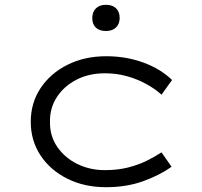

<svg xmlns="http://www.w3.org/2000/svg" viewBox="-20 -769 842 799"><path d="M421 10Q331 10 260 -25.5Q189 -61 148.5 -122.5Q108 -184 108 -262Q108 -341 149 -402.5Q190 -464 261 -499.5Q332 -535 422 -535Q505 -535 577 -508.5Q649 -482 696 -436L652 -375Q626 -399 588.5 -419.5Q551 -440 508 -452Q465 -464 417 -464Q350 -464 298.5 -437.5Q247 -411 217 -365.5Q187 -320 188 -262Q187 -203 218.5 -157.5Q250 -112 302 -86.5Q354 -61 416 -61Q470 -61 513 -72Q556 -83 590.5 -100Q625 -117 652 -135L694 -75Q643 -39 574.5 -14.5Q506 10 421 10ZM421 -640Q394 -640 379 -654Q364 -668 364 -694Q364 -719 379 -734Q394 -749 421 -749Q448 -749 463 -734.5Q478 -720 478 -694Q478 -670 463 -655Q448 -640 421 -640Z"/></svg>

Font: Lexend Tera Light
Style: Regular
Weight: 300
Designer: Bonnie Shaver-Troup, Thomas Jockin
Foundry: Lexend
Version: Version 1.007